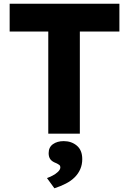

<svg xmlns="http://www.w3.org/2000/svg" viewBox="-20 -720 695 1034"><path d="M240 0V-550H32V-700H623V-550H410V0ZM233 239Q247 234 263.5 225.5Q280 217 292.5 205Q305 193 305 181Q305 173 299.5 168.5Q294 164 281 158Q260 150 251 137.5Q242 125 242 105Q242 73 265 56.5Q288 40 323 40Q365 40 394 64.5Q423 89 423 137Q423 166 412.5 190.5Q402 215 382.5 234.5Q363 254 335 268.5Q307 283 273 294Z"/></svg>

Font: Mach
Style: Bold
Weight: 700
Version: Version 1.002